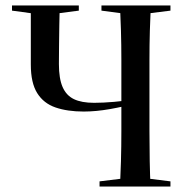

<svg xmlns="http://www.w3.org/2000/svg" viewBox="-20 -684 679 704"><path d="M120 -632 24 -645V-664H269V-645L169 -632ZM287 -275Q227 -275 183.5 -290Q140 -305 116.5 -342.5Q93 -380 93 -447Q93 -501 93 -555.5Q93 -610 93 -664H199Q198 -631 197.5 -592.5Q197 -554 196.5 -516.5Q196 -479 196 -449Q196 -396 209.5 -365Q223 -334 251 -320.5Q279 -307 325 -307Q358 -307 398 -310.5Q438 -314 487 -321V-307Q434 -293 383 -284Q332 -275 287 -275ZM345 0V-19L451 -32H501L605 -19V0ZM420 0Q422 -40 423.5 -93Q425 -146 425 -203.5Q425 -261 425 -313V-357Q425 -409 425 -464.5Q425 -520 423.5 -572Q422 -624 420 -664H533Q531 -624 529.5 -572Q528 -520 528 -464.5Q528 -409 528 -357V-313Q528 -261 528 -203.5Q528 -146 529 -93Q530 -40 532 0ZM451 -632 352 -645V-664H605V-645L501 -632Z"/></svg>

Font: Source Serif 4 60pt SemiBold
Style: Regular
Weight: 600
Version: Version 4.004;hotconv 1.0.116;makeotfexe 2.5.65601